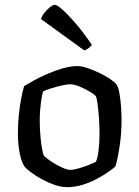

<svg xmlns="http://www.w3.org/2000/svg" viewBox="-20 -773 576 793"><path d="M257.8 0Q231.9 0 204.1 -9.9Q176.3 -19.9 151.2 -33.7Q126.2 -47.5 107.9 -61.4Q89.6 -75.4 83.2 -82.6Q69.8 -99.1 61.9 -137.4Q54 -175.7 54 -220.3Q54 -260.5 57.7 -297.3Q61.3 -334.2 67.3 -365.2Q73.3 -396.2 79.5 -417.2Q94 -426.2 119.2 -440.2Q144.5 -454.3 175.3 -467.7Q206.1 -481.1 238.7 -490.6Q271.3 -500 300.2 -500Q318 -500 342 -491.7Q366 -483.5 391 -471.5Q415.9 -459.5 434.8 -446.6Q453.7 -433.7 460.9 -424.5Q468.9 -413.1 473.5 -386.7Q478.1 -360.2 480.1 -330.4Q482.1 -300.6 482.1 -277.5Q482.1 -221.3 474.1 -169.3Q466.1 -117.3 456.7 -85.4Q444.5 -74.6 423.4 -60.2Q402.4 -45.7 375.5 -31.9Q348.7 -18.1 318.5 -9Q288.3 0 257.8 0ZM270.9 -71.5Q284.9 -71.5 307.3 -78.2Q329.6 -84.8 349.5 -92.9Q369.5 -101 376.5 -105.2Q384.2 -123.6 387.6 -156.6Q391.1 -189.6 391.1 -219.7Q391.1 -252.3 388.7 -285.9Q386.3 -319.5 382.9 -344.8Q379.5 -370 375.3 -376.3Q371.4 -382 352.6 -393.5Q333.8 -404.9 310.5 -414.9Q287.2 -424.9 268.8 -424.9Q256.9 -424.9 234.5 -419.8Q212 -414.8 190.4 -407.8Q168.7 -400.9 158.2 -395.4Q154.5 -385 151.3 -364.5Q148.1 -344.1 146.1 -321Q144.1 -297.9 144.1 -277.3Q144.1 -241.7 147 -210.1Q149.9 -178.5 154 -156.8Q158.1 -135.1 161.8 -129Q165.7 -125.1 178.4 -115.4Q191 -105.6 207.7 -95.9Q224.4 -86.1 241.6 -78.8Q258.8 -71.5 270.9 -71.5ZM328.1 -564.8 149 -694.4Q153.7 -708 164.4 -721.4Q175.1 -734.9 187.2 -744.1Q199.3 -753.3 206.3 -753.3Q215.1 -753.3 238.4 -732.8Q261.7 -712.2 293.8 -674.7Q325.8 -637.3 359.6 -587.4Q355.8 -582.6 347.1 -575.2Q338.4 -567.8 328.1 -564.8Z"/></svg>

Font: Texturina Medium
Style: Regular
Weight: 500
Designer: Guillermo Torres Carreño
Foundry: Omnibus-Type
Version: Version 1.003